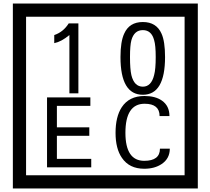

<svg xmlns="http://www.w3.org/2000/svg" viewBox="-20 -980 1195 1090"><path d="M1103 90H53V-960H1103ZM1028 15V-885H128V15ZM425 -450H374V-781Q328 -743 288 -735V-781Q339 -798 370 -847H425ZM917 -656Q917 -442 791 -442Q664 -442 664 -656Q664 -744 685 -789Q714 -855 791 -855Q868 -855 897 -789Q917 -745 917 -656ZM864 -656Q864 -723 855 -752Q840 -809 791 -809Q742 -809 726 -752Q718 -723 718 -656Q718 -587 726 -553Q742 -488 791 -488Q839 -488 855 -554Q864 -587 864 -656ZM498 -30H247V-427H493V-379H303V-257H487V-209H303V-78H498ZM944 -136Q944 -80 898 -49Q858 -22 799 -22Q714 -22 672 -84Q636 -136 636 -226Q636 -317 671 -371Q713 -435 800 -435Q862 -435 899 -409Q942 -379 942 -321H886Q886 -391 801 -391Q692 -391 692 -226Q692 -67 799 -67Q888 -67 888 -136Z"/></svg>

Font: Unicode BMP Fallback SIL
Style: Regular
Weight: 400
Foundry: NRSI, SIL International
Version: Version 5.1 Based on Unicode 5.1